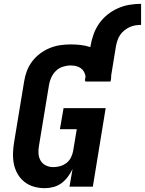

<svg xmlns="http://www.w3.org/2000/svg" viewBox="-20 -975 757 1003"><path d="M214 8Q184 8 156.5 0Q129 -8 107.5 -25Q86 -42 72 -66.5Q58 -91 52.5 -118.5Q47 -146 48 -175.5Q49 -205 54 -234L106 -549Q110 -576 120 -603Q130 -630 147.5 -653.5Q165 -677 189 -695Q213 -713 240 -724Q267 -735 294.5 -739Q322 -743 349 -743Q376 -743 402 -740Q428 -737 452 -729L453 -735Q458 -765 468.5 -795Q479 -825 497.5 -851.5Q516 -878 541.5 -898.5Q567 -919 596.5 -932Q626 -945 656.5 -950Q687 -955 717 -955V-845Q702 -845 687 -842.5Q672 -840 657.5 -833.5Q643 -827 630 -816.5Q617 -806 608 -793Q599 -780 594 -765Q589 -750 586 -735L561 -582Q561 -576 560.5 -569Q560 -562 559 -556Q558 -554 558 -552.5Q558 -551 557 -549H426Q426 -550 426 -550.5Q426 -551 426 -552Q426 -552 426 -552.5Q426 -553 426 -554H423L427 -575Q425 -589 418.5 -600.5Q412 -612 401 -619.5Q390 -627 376.5 -630Q363 -633 349 -633Q329 -633 308.5 -626.5Q288 -620 272.5 -605Q257 -590 248 -570.5Q239 -551 236 -531L184 -216Q180 -196 181 -175Q182 -154 191.5 -137Q201 -120 219 -111Q237 -102 258 -102Q276 -102 294 -107Q312 -112 327 -123.5Q342 -135 350.5 -152Q359 -169 362 -186L381 -300H293L312 -410H532L465 0H343L359 -92Q349 -71 334.5 -51.5Q320 -32 301 -18Q282 -4 259 2Q236 8 214 8Z"/></svg>

Font: Iosevka Curly XBdExObl
Style: Regular
Weight: 800
Width: 7
Italic angle: -9°
Monospace: yes
Designer: Belleve Invis
Foundry: Belleve Invis
Version: Version 11.1.0; ttfautohint (v1.8.3)